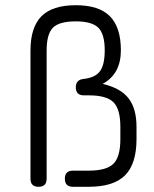

<svg xmlns="http://www.w3.org/2000/svg" viewBox="-20 -717 590 737"><path d="M97 -31V-523Q97 -612 139 -654.5Q181 -697 271 -697Q360 -697 402 -654.5Q444 -612 444 -524Q444 -433 374 -395Q443 -379 473.5 -339.5Q504 -300 504 -230V-183Q504 -88 460 -44Q416 0 321 0H260Q229 0 229 -31Q229 -62 260 -62H321Q389 -62 415.5 -88.5Q442 -115 442 -183V-230Q442 -298 415.5 -324.5Q389 -351 321 -351H302Q271 -351 271 -382Q271 -411 301 -414Q346 -419 364 -444Q382 -469 382 -524Q382 -586 357.5 -610.5Q333 -635 271 -635Q207 -635 183 -610.5Q159 -586 159 -523V-31Q159 0 128 0Q97 0 97 -31Z"/></svg>

Font: Jura Medium
Style: Regular
Weight: 500
Designer: Daniel Johnson, Alexei Vanyashin
Foundry: Daniel Johnson
Version: Version 5.103